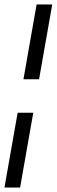

<svg xmlns="http://www.w3.org/2000/svg" viewBox="-28 -740 254 860"><path d="M77 -385 136 -720H206L147 -385ZM-8 100 51 -235H121L62 100Z"/></svg>

Font: DM Sans 36pt Light
Style: Italic
Weight: 300
Italic angle: -10°
Designer: Colophon Foundry, Jonny Pinhorn
Foundry: Colophon Foundry
Version: Version 4.004;gftools[0.9.30]